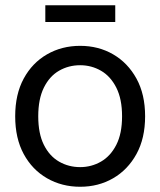

<svg xmlns="http://www.w3.org/2000/svg" viewBox="-20 -701 612 733"><path d="M286 12Q216 12 159.5 -20.5Q103 -53 70.5 -113Q38 -173 38 -257Q38 -341 70.5 -401Q103 -461 159.5 -493.5Q216 -526 286 -526Q356 -526 412 -493.5Q468 -461 501 -401Q534 -341 534 -257Q534 -173 501 -113Q468 -53 412 -20.5Q356 12 286 12ZM286 -63Q329 -63 365.5 -84Q402 -105 424 -148Q446 -191 446 -257Q446 -323 424 -366.5Q402 -410 365.5 -431Q329 -452 286 -452Q242 -452 205.5 -431Q169 -410 147.5 -366.5Q126 -323 126 -257Q126 -191 147.5 -148Q169 -105 205.5 -84Q242 -63 286 -63ZM153 -681H420V-617H153Z"/></svg>

Font: TikTok Sans 24pt
Style: Regular
Weight: 400
Version: Version 4.000